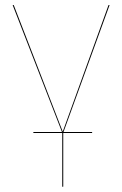

<svg xmlns="http://www.w3.org/2000/svg" viewBox="-20 -537 476 748"><path d="M406.9 -517.2H402.7L224.4 -24.2L33.6 -517.2H29.3L221.4 -22.7H110V-18.9H222.5V190.6L226.4 190.2V-18.9H338.9V-22.7H227.4Z"/></svg>

Font: Fira Sans Four
Style: Regular
Weight: 100
Designer: Carrois Corporate & Edenspiekermann AG
Foundry: Carrois Corporate GbR & Edenspiekermann AG
Version: Version 4.203;PS 004.203;hotconv 1.0.88;makeotf.lib2.5.64775